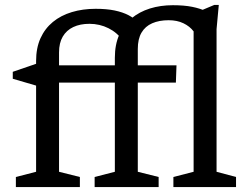

<svg xmlns="http://www.w3.org/2000/svg" viewBox="-20 -754 1002 774"><path d="M535.5 -61.5 619.5 -40.5V0H361.5V-40.5L443 -61.5V-521Q443 -574.5 460.8 -614.2Q478.5 -654 510.2 -680.2Q542 -706.5 584.5 -719.8Q627 -733 677 -733Q722 -733 754.5 -726.5Q787 -720 814 -707.5H780.5L843.5 -734H862L853 -636.5V-61.5L931.5 -40.5V0H679V-40.5L760.5 -61.5V-627.5Q745 -648 719.5 -660.2Q694 -672.5 660 -672.5Q621.5 -672.5 593.5 -660.2Q565.5 -648 550.5 -622.5Q535.5 -597 535.5 -556.5ZM302 0H44V-40.5L125.5 -61.5V-508Q125.5 -560.5 143.2 -599.8Q161 -639 193.2 -665.5Q225.5 -692 269.5 -705.2Q313.5 -718.5 365.5 -718.5Q409.5 -718.5 442 -711.8Q474.5 -705 498 -692.8Q521.5 -680.5 538 -663L474.5 -590.5Q453.5 -622 417.8 -640Q382 -658 340.5 -658Q303 -658 275.5 -645Q248 -632 233 -606.5Q218 -581 218 -542.5V-61.5L302 -40.5ZM691.5 -490.5 689 -421H148L125.5 -409L31.5 -436.5V-464.5L133.5 -499.5L172 -490.5Z"/></svg>

Font: Newsreader 9pt
Style: Regular
Weight: 400
Designer: Hugues Gentile
Foundry: Production Type
Version: Version 1.003